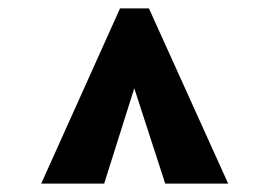

<svg xmlns="http://www.w3.org/2000/svg" viewBox="-20 -765 640 459"><path d="M267 -745H336L525.5 -326H375L301 -554L229 -326H78.5Z"/></svg>

Font: JuliaMono ExtraBold
Style: Regular
Weight: 800
Monospace: yes
Designer: cormullion
Foundry: corm
Version: Version 0.055; ttfautohint (v1.8.4)